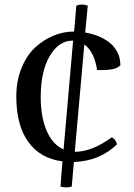

<svg xmlns="http://www.w3.org/2000/svg" viewBox="-20 -693 589 845"><path d="M366.2 -668 355 -549.8Q386.7 -544.4 413.6 -533.4Q440.4 -522.5 462.4 -505.1Q484.4 -487.8 497.1 -462.4Q509.8 -437 509.8 -405.8Q497.6 -392.6 473.9 -388.2Q450.2 -383.8 407.2 -384.8Q395.5 -464.8 351.1 -497.1L309.1 -24.9H310.1Q384.8 -24.9 472.2 -88.9Q481.9 -83 486.3 -77.1Q490.7 -71.3 495.1 -58.1Q419.9 15.6 305.2 20L295.9 127.9Q272 135.7 246.1 127.9L254.9 17.1Q157.7 4.9 104.7 -68.1Q51.8 -141.1 51.8 -268.1Q51.8 -336.9 74.5 -393.1Q97.2 -449.2 134 -483.4Q170.9 -517.6 215.1 -535.9Q259.3 -554.2 305.2 -554.2H306.2L315.9 -668Q340.8 -678.2 366.2 -668ZM159.2 -266.1Q159.2 -177.7 185.5 -117.2Q211.9 -56.6 259.8 -35.2L301.8 -514.2H299.8Q238.8 -514.2 199 -446.5Q159.2 -378.9 159.2 -266.1Z"/></svg>

Font: Adamina
Style: Regular
Weight: 400
Designer: Cyreal (www.cyreal.org)
Foundry: Cyreal (www.cyreal.org)
Version: Version 1.010